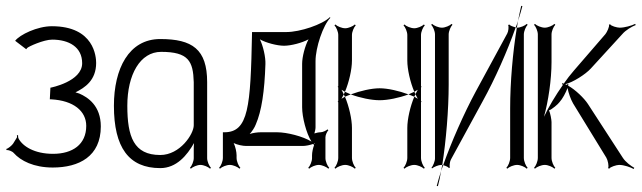

<svg xmlns="http://www.w3.org/2000/svg" viewBox="-20 -566 2202 659"><path d="M2 -51C8 -52 22 -47 27 -41C51 -14 96 9 161 9C251 9 326 -29 326 -132C326 -203 282 -232 252 -245C248 -246 243 -248 239 -249C271 -265 310 -290 310 -350C310 -370 304 -476 158 -476C108 -476 48 -447 32 -426L70 -397L73 -401C77 -406 130 -430 159 -430C216 -430 262 -405 262 -349C262 -286 154 -265 153 -265L151 -225H156C232 -221 276 -185 276 -134C276 -70 229 -38 162 -38C98 -38 58 -64 44 -90C42 -94 42 -97 42 -102H38C38 -100 39 -96 38 -94L25 -73C21 -67 8 -56 2 -55Z M417 -203C417 -310 461 -388 533 -388C627 -388 643 -356 645 -284V-136C645 -106 598 -34 530 -34C439 -34 417 -97 417 -203ZM371 -203C371 -60 422 11 530 11C586 11 622 -33 646 -75C645 -67 645 -58 645 -50V-23C645 -12 638 4 632 10L635 13C641 7 657 0 668 0C679 0 695 7 701 13L704 10C698 4 691 -12 691 -23V-284C691 -397 640 -432 530 -432C422 -432 371 -330 371 -203Z M1058 -73C1059 -73 1060 -75 1061 -75C1061 -74 1060 -73 1060 -72ZM837 -106C845 -115 854 -128 858 -139C878 -185 888 -253 891 -346C892 -370 883 -409 872 -431C893 -419 931 -409 955 -409C979 -409 1017 -419 1039 -431C1027 -409 1017 -371 1017 -347V-198C1017 -164 1031 -109 1049 -80C1020 -98 965 -112 931 -112H875C864 -112 848 -110 837 -106ZM732 10 735 13C741 7 757 0 769 0C780 0 796 7 802 13L805 10C799 4 792 -12 792 -24V-33C792 -44 788 -63 782 -75C794 -69 813 -65 825 -65H1019C1029 -65 1044 -68 1055 -72C1056 -71 1057 -69 1058 -68C1054 -57 1051 -43 1051 -33V-23C1051 -12 1044 4 1038 10L1041 13C1047 7 1063 0 1074 0C1085 0 1101 7 1107 13L1110 10C1104 4 1097 -12 1097 -23V-95C1097 -103 1103 -115 1107 -119L1104 -122C1100 -118 1088 -112 1080 -112C1074 -112 1065 -110 1059 -108C1061 -114 1063 -123 1063 -129V-356C1063 -403 1089 -480 1114 -505L1112 -507C1087 -482 1010 -456 963 -456H845V-451C840 -199 833 -112 750 -112H745V-24C745 -12 738 4 732 10Z M1128 10 1131 13C1137 7 1153 0 1165 0C1176 0 1192 7 1198 13L1201 10C1195 4 1188 -12 1188 -24V-127C1188 -157 1178 -201 1164 -234C1160 -232 1156 -229 1152 -227C1155 -232 1157 -236 1160 -242C1157 -248 1155 -253 1152 -258C1156 -256 1160 -253 1164 -251C1178 -284 1188 -328 1188 -358V-446C1188 -457 1195 -473 1201 -479L1198 -482C1192 -476 1176 -469 1165 -469C1153 -469 1137 -476 1131 -482L1128 -479C1134 -473 1141 -457 1141 -446V-270L1139 -268L1141 -266V-219L1139 -217L1141 -215V-24C1141 -12 1134 4 1128 10ZM1365 10 1368 13C1374 7 1390 0 1402 0C1413 0 1429 7 1435 13L1438 10C1432 4 1425 -12 1425 -24V-215L1427 -217L1425 -219V-266L1427 -268L1425 -270V-446C1425 -457 1432 -473 1438 -479L1435 -482C1429 -476 1413 -469 1402 -469C1390 -469 1374 -476 1368 -482L1365 -479C1371 -473 1378 -457 1378 -446V-358C1378 -328 1388 -284 1402 -251C1406 -253 1410 -256 1414 -258C1411 -253 1409 -249 1406 -243C1409 -237 1411 -232 1414 -227C1410 -229 1406 -232 1402 -234C1388 -201 1378 -157 1378 -127V-24C1378 -12 1371 4 1365 10ZM1382 -242C1389 -239 1396 -237 1402 -234C1403 -237 1405 -240 1406 -243C1405 -246 1403 -248 1402 -251C1396 -248 1389 -245 1382 -242ZM1184 -242C1216 -230 1255 -222 1283 -222C1311 -222 1350 -230 1382 -242C1350 -254 1311 -263 1283 -263C1255 -263 1216 -254 1184 -242ZM1160 -242C1161 -239 1163 -237 1164 -234C1170 -237 1177 -239 1184 -242C1177 -245 1170 -248 1164 -251C1163 -248 1161 -245 1160 -242Z M1460 -481C1466 -475 1473 -459 1473 -448V-22C1473 -12 1466 4 1461 10L1463 12C1469 7 1485 0 1495 0H1498C1511 -83 1520 -189 1520 -276V-448C1520 -459 1527 -475 1533 -481L1530 -484C1524 -478 1508 -471 1497 -471C1485 -471 1469 -478 1463 -484ZM1750 -472C1751 -472 1753 -471 1754 -471C1755 -479 1757 -487 1758 -494C1756 -487 1753 -480 1750 -472ZM1758 -494C1764 -512 1769 -530 1773 -545L1769 -546C1765 -531 1762 -513 1758 -494ZM1718 10 1721 13C1727 7 1743 0 1755 0C1766 0 1782 7 1788 13L1791 10C1785 4 1778 -12 1778 -24V-448C1778 -459 1785 -475 1791 -481L1788 -484C1782 -478 1766 -471 1755 -471H1754C1740 -388 1731 -282 1731 -195V-24C1731 -12 1724 4 1718 10ZM1501 1C1509 3 1519 7 1521 11L1524 9C1522 4 1524 -13 1528 -19L1637 -219C1679 -295 1722 -392 1750 -472C1742 -474 1730 -478 1728 -482L1724 -480C1727 -475 1725 -458 1721 -451L1613 -252C1572 -176 1529 -78 1501 1ZM1494 21C1496 14 1499 8 1501 1C1500 1 1499 0 1498 0C1497 7 1495 14 1494 21ZM1479 72 1483 73C1487 58 1491 40 1494 21C1488 39 1483 57 1479 72Z M1813 10 1816 13C1822 7 1838 0 1850 0C1861 0 1877 7 1883 13L1886 10C1880 4 1873 -12 1873 -24V-147C1873 -154 1869 -179 1864 -187C1874 -190 1896 -209 1900 -215C1911 -227 1922 -248 1928 -264C1931 -247 1939 -225 1947 -211L2061 -25C2066 -17 2071 5 2067 11L2071 13C2074 7 2096 0 2105 0C2122 0 2144 8 2155 14L2157 10C2146 4 2127 -10 2118 -24L1998 -209C1985 -229 1955 -258 1930 -272C1930 -274 1931 -276 1931 -277L1927 -278V-274C1925 -275 1922 -276 1920 -277C1946 -283 1990 -311 2008 -331L2116 -449C2128 -463 2149 -475 2162 -480L2160 -484C2148 -478 2124 -471 2107 -471C2098 -471 2076 -477 2074 -483L2070 -481C2073 -476 2063 -455 2058 -449L1950 -324C1938 -310 1926 -295 1915 -279C1913 -280 1911 -280 1909 -280V-276H1913C1887 -239 1863 -199 1847 -165C1862 -218 1873 -293 1873 -353V-448C1873 -459 1880 -475 1886 -481L1883 -484C1877 -478 1861 -471 1850 -471C1838 -471 1822 -478 1816 -484L1813 -481C1819 -475 1826 -459 1826 -448V-24C1826 -12 1819 4 1813 10Z"/></svg>

Font: Armata Saber
Style: Rg
Weight: 400
Designer: Jasper
Foundry: Cannot Into Space Fonts
Version: Version 0.970